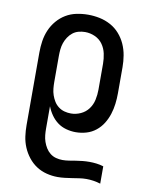

<svg xmlns="http://www.w3.org/2000/svg" viewBox="-85 -589 669 873"><g transform="rotate(10 250.0 -152.5)"><path d="M242 223Q216 223 190.5 216.5Q165 210 143.5 196Q122 182 105.5 161Q89 140 79 116Q69 92 65.5 66.5Q62 41 62 15V-320Q62 -347 66 -373.5Q70 -400 80.5 -424.5Q91 -449 108.5 -469.5Q126 -490 148.5 -503.5Q171 -517 197.5 -522.5Q224 -528 251 -528Q278 -528 304.5 -522.5Q331 -517 355 -504Q379 -491 397 -470.5Q415 -450 426 -425.5Q437 -401 441.5 -374Q446 -347 446 -320V-200Q446 -175 443 -150.5Q440 -126 432.5 -102.5Q425 -79 412 -58Q399 -37 379.5 -21.5Q360 -6 336 1Q312 8 287 8Q265 8 243 2Q221 -4 203.5 -17Q186 -30 173 -48.5Q160 -67 152 -88V15Q152 30 153.5 45.5Q155 61 160 75.5Q165 90 173 103Q181 116 193 125.5Q205 135 220 139Q235 143 250 143Q265 143 280.5 140.5Q296 138 311 135.5Q326 133 341.5 131.5Q357 130 373 130Q389 130 405.5 132Q422 134 438 139V219Q422 214 405.5 211.5Q389 209 373 209Q356 209 340 211.5Q324 214 307.5 216.5Q291 219 274.5 221Q258 223 242 223ZM251 -72Q274 -72 296 -82Q318 -92 332 -111Q346 -130 351 -153.5Q356 -177 356 -200V-320Q356 -343 351 -366.5Q346 -390 332.5 -409Q319 -428 297 -438Q275 -448 251 -448Q236 -448 221 -444Q206 -440 194 -430.5Q182 -421 173.5 -408Q165 -395 160 -380.5Q155 -366 153.5 -350.5Q152 -335 152 -320V-200Q152 -185 153.5 -169.5Q155 -154 160 -139.5Q165 -125 173 -112Q181 -99 193.5 -89.5Q206 -80 221 -76Q236 -72 251 -72Z"/></g></svg>

Font: Iosevka SS04 Medium
Style: Regular
Weight: 500
Monospace: yes
Designer: Belleve Invis
Foundry: Belleve Invis
Version: Version 19.0.0; ttfautohint (v1.8.4)